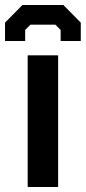

<svg xmlns="http://www.w3.org/2000/svg" viewBox="-35 -743 341 763"><path d="M-15 -580V-653L54 -723H217L286 -653V-580H206V-624L185 -645H86L65 -624V-580ZM75 0V-523H196V0Z"/></svg>

Font: Tomorrow Medium
Style: Regular
Weight: 500
Designer: Tony de Marco, Monica Rizzolli
Foundry: Just in Type
Version: Version 2.002